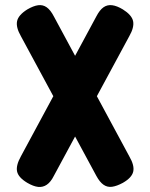

<svg xmlns="http://www.w3.org/2000/svg" viewBox="-20 -719 589 753"><path d="M462 -2Q438 11 419.5 13.5Q401 16 386 5.5Q371 -5 358 -29L62 -577Q42 -612 47 -636Q52 -660 87 -682Q111 -696 129.5 -698.5Q148 -701 163 -690.5Q178 -680 191 -655L487 -106Q508 -70 502.5 -46Q497 -22 462 -2ZM87 -2Q52 -23 47 -46.5Q42 -70 62 -106L358 -655Q371 -680 386 -690.5Q401 -701 420 -698.5Q439 -696 462 -682Q497 -660 502 -636Q507 -612 487 -577L191 -29Q179 -5 163.5 5.5Q148 16 129.5 14Q111 12 87 -2Z"/></svg>

Font: Fredoka Condensed SemiBold
Style: Regular
Weight: 600
Width: 3
Designer: Ben Nathan
Foundry: Milena B. Brandão, Ben Nathan
Version: Version 2.001